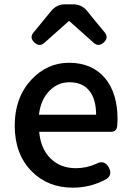

<svg xmlns="http://www.w3.org/2000/svg" viewBox="-20 -854 605 887"><path d="M316 13Q201 13 126 -63Q48 -142 48 -274Q48 -403 125 -486Q198 -564 299 -564Q406 -564 466 -492Q523 -423 523 -303Q523 -288 521 -268Q517 -245 492 -245H339H161Q168 -167 213.5 -122Q259 -77 331 -77Q379 -77 424 -97Q462 -118 483 -80Q501 -45 470 -26Q399 13 316 13ZM160 -324H292H424Q424 -396 392.5 -435Q361 -474 301 -474Q247 -474 209 -435Q168 -394 160 -324ZM135 -704 217 -804Q242 -834 281 -834H318Q357 -834 382 -804L420 -757L464 -704Q483 -680 459.5 -658Q436 -636 413 -656L301 -756H297L185 -656Q162 -636 138.5 -658Q115 -680 135 -704Z"/></svg>

Font: GenSenRounded TW M
Style: Regular
Weight: 500
Version: Version 1.501;PS 1;hotconv 16.6.51;makeotf.lib2.5.65220